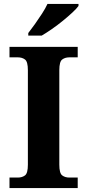

<svg xmlns="http://www.w3.org/2000/svg" viewBox="-20 -951 441 971"><path d="M28 0V-53H70Q92 -53 106.5 -64Q121 -75 121 -118V-596Q121 -639 106.5 -650Q92 -661 70 -661H28V-714H373V-661H331Q309 -661 294.5 -650Q280 -639 280 -596V-118Q280 -75 294.5 -64Q309 -53 331 -53H373V0ZM123 -784Q138 -803 156.5 -829Q175 -855 192.5 -882Q210 -909 220 -931H377V-921Q368 -908 346.5 -888Q325 -868 298 -846Q271 -824 243 -804.5Q215 -785 191 -771H123Z"/></svg>

Font: Noto Serif NP Hmong
Style: Regular
Weight: 400
Designer: Dalton Maag Ltd
Foundry: Dalton Maag Ltd
Version: Version 1.001